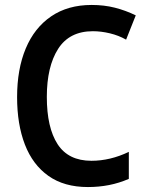

<svg xmlns="http://www.w3.org/2000/svg" viewBox="-20 -745 603 775"><path d="M335 10Q239 10 175.5 -35Q112 -80 80.5 -161.5Q49 -243 49 -353Q49 -466 84 -549.5Q119 -633 186.5 -679Q254 -725 350 -725Q400 -725 443.5 -714Q487 -703 528 -683L489 -585Q459 -602 423.5 -610.5Q388 -619 355 -619Q260 -619 214.5 -547.5Q169 -476 169 -354Q169 -230 212.5 -163Q256 -96 349 -96Q425 -96 500 -132V-23Q461 -6 420 2Q379 10 335 10Z"/></svg>

Font: Noto Sans Mono SemiCondensed SemiBold
Style: Regular
Weight: 600
Width: 4
Designer: Monotype Design Team
Foundry: Monotype Imaging Inc.
Version: Version 2.014; ttfautohint (v1.8.4.7-5d5b)